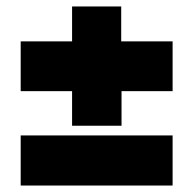

<svg xmlns="http://www.w3.org/2000/svg" viewBox="-20 -593 598 594"><path d="M514 -465V-311H356V-204H203V-311H44V-465H203V-573H355V-465ZM44 -174H514V-19H44Z"/></svg>

Font: Exo 2.0 Black
Style: Regular
Weight: 900
Designer: Natanael Gama
Version: Version 1.001;PS 001.001;hotconv 1.0.70;makeotf.lib2.5.58329